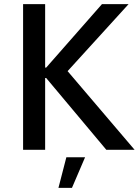

<svg xmlns="http://www.w3.org/2000/svg" viewBox="-20 -720 671 923"><path d="M91 0H197V-345H202L491 0H627L305 -378L598 -700H470L202 -395H197V-700H91ZM261 183H326L389 36H299Z"/></svg>

Font: Fixel Text Medium
Style: Regular
Weight: 500
Width: 4
Designer: AlfaBravo + MacPaw
Foundry: Kyrylo Tkachov, Marchela Mozhyna, Serhii Makarenko, Maria Weinstein, Zakhar Kryvoshyya
Version: Version 1.211